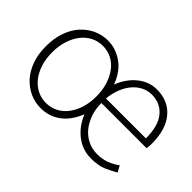

<svg xmlns="http://www.w3.org/2000/svg" viewBox="-82 -746 1013 1013"><g transform="rotate(45 424.0 -240.0)"><path d="M263 12Q221 12 183 -5Q145 -22 115.5 -54Q86 -86 69 -132.5Q52 -179 52 -239Q52 -299 69 -346.5Q86 -394 115.5 -426Q145 -458 183 -475Q221 -492 263 -492Q321 -492 372 -456.5Q423 -421 449 -350Q475 -416 522.5 -454Q570 -492 628 -492Q713 -492 762 -434Q811 -376 811 -270Q811 -252 808 -234H471Q471 -189 484.5 -151Q498 -113 521 -85.5Q544 -58 576 -42.5Q608 -27 644 -27Q683 -27 714 -38.5Q745 -50 772 -70L791 -35Q762 -18 727.5 -3Q693 12 639 12Q576 12 526 -26Q476 -64 450 -129Q422 -59 374 -23.5Q326 12 263 12ZM263 -27Q299 -27 329.5 -42.5Q360 -58 381.5 -86Q403 -114 415.5 -153Q428 -192 428 -239Q428 -287 415.5 -326Q403 -365 381.5 -393.5Q360 -422 329.5 -437.5Q299 -453 263 -453Q228 -453 197.5 -437.5Q167 -422 145 -393.5Q123 -365 110.5 -326Q98 -287 98 -239Q98 -192 110.5 -153Q123 -114 145 -86Q167 -58 197.5 -42.5Q228 -27 263 -27ZM471 -268H769Q769 -361 730.5 -407.5Q692 -454 628 -454Q598 -454 571 -440.5Q544 -427 523 -402.5Q502 -378 488.5 -343.5Q475 -309 471 -268Z"/></g></svg>

Font: Giro Light
Style: Regular
Weight: 300
Designer: Paul D. Hunt
Foundry: Adobe Systems Incorporated
Version: Version 1.000;PS 1.0;hotconv 1.0.88;makeotf.lib2.5.647800